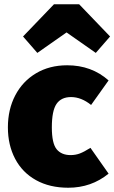

<svg xmlns="http://www.w3.org/2000/svg" viewBox="-20 -860 536 900"><path d="M489 -483 407 -368Q361 -405 313 -405Q267 -405 245 -373Q223 -341 223 -263Q223 -188 245.5 -160.5Q268 -133 311 -133Q334 -133 354 -140.5Q374 -148 404 -167L489 -46Q408 20 300 20Q213 20 149 -15.5Q85 -51 51 -115.5Q17 -180 17 -263Q17 -347 51.5 -413Q86 -479 149 -516.5Q212 -554 295 -554Q409 -554 489 -483ZM155 -612 88 -689 233 -840H351L496 -689L429 -612L292 -708Z"/></svg>

Font: Fira Sans Black
Style: Regular
Weight: 900
Designer: Carrois Corporate & Edenspiekermann AG
Foundry: Carrois Corporate GbR & Edenspiekermann AG
Version: Version 4.203